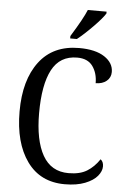

<svg xmlns="http://www.w3.org/2000/svg" viewBox="-62 -975 679 1029"><g transform="rotate(5 278.0 -460.5)"><path d="M51 -358Q51 -527 125.5 -625.5Q200 -724 340 -724Q428 -724 476.5 -692Q525 -660 525 -611Q525 -581 502.5 -562.5Q480 -544 444 -544Q444 -598 417.5 -635Q391 -672 334 -672Q241 -672 198.5 -591.5Q156 -511 156 -358Q156 -212 201.5 -131.5Q247 -51 341 -51Q402 -51 440 -74.5Q478 -98 506 -140Q522 -128 522 -103Q522 -77 500.5 -51Q479 -25 434.5 -7.5Q390 10 326 10Q194 10 122.5 -89.5Q51 -189 51 -358ZM287 -784Q349 -884 368 -931H469V-921Q453 -895 407 -848Q361 -801 323 -771H287Z"/></g></svg>

Font: Noto Serif Narrow
Style: Regular
Weight: 400
Width: 4
Designer: Monotype Design Team
Foundry: Monotype Imaging Inc.
Version: Version 1.001